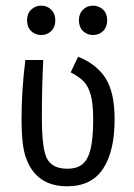

<svg xmlns="http://www.w3.org/2000/svg" viewBox="-20 -651 478 683"><path d="M128.9 -229.5Q128.9 -148.4 139.6 -107.4Q153.3 -50.8 218.8 -50.8Q253.9 -50.8 273.4 -66.9Q293 -83 302.2 -120.6Q311.5 -158.2 311.5 -226.6Q311.5 -282.2 302.7 -313.5Q293.9 -344.7 277.8 -361.3Q261.7 -377.9 231.4 -393.6L257.8 -449.2Q322.3 -423.8 355 -373.5Q387.7 -323.2 387.7 -226.6Q387.7 -113.3 346.7 -50.8Q305.7 11.7 218.8 11.7Q108.4 11.7 72.3 -89.8Q56.6 -132.8 56.6 -227.5Q56.6 -331.1 70.3 -437.5H133.8Q128.9 -340.8 128.9 -229.5ZM76.2 -579.1Q76.2 -602.5 90.8 -616.7Q105.5 -630.9 127 -630.9Q147.5 -630.9 162.1 -616.7Q176.8 -602.5 176.8 -579.1Q176.8 -554.7 162.1 -540.5Q147.5 -526.4 127 -526.4Q105.5 -526.4 90.8 -540.5Q76.2 -554.7 76.2 -579.1ZM260.7 -579.1Q260.7 -602.5 275.4 -616.7Q290 -630.9 310.5 -630.9Q332 -630.9 346.7 -616.7Q361.3 -602.5 361.3 -579.1Q361.3 -554.7 346.7 -540.5Q332 -526.4 310.5 -526.4Q290 -526.4 275.4 -540.5Q260.7 -554.7 260.7 -579.1Z"/></svg>

Font: Sudo Light
Style: Regular
Weight: 300
Monospace: yes
Designer: Jens Kutilek
Foundry: Jens Kutilek
Version: Version 0.040